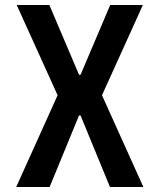

<svg xmlns="http://www.w3.org/2000/svg" viewBox="-20 -750 640 770"><path d="M45 0 211 -368 47 -730H178L297 -450H303L422 -730H553L389 -368L555 0H421L303 -287H297L179 0Z"/></svg>

Font: M PLUS Code Latin Expanded SemiBold
Style: Regular
Weight: 600
Width: 7
Designer: Coji Morishita
Foundry: UNDERFOREST DESIGN
Version: Version 1.002; ttfautohint (v1.8.3)